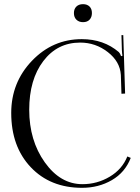

<svg xmlns="http://www.w3.org/2000/svg" viewBox="-20 -899 677 927"><path d="M380.9 -878.9Q400.4 -878.9 412.1 -867.7Q423.8 -856.4 423.8 -835.9Q423.8 -816.4 412.6 -804.2Q401.4 -792 380.9 -792Q361.3 -792 349.1 -803.7Q336.9 -815.4 336.9 -835.9Q336.9 -855.5 348.6 -867.2Q360.4 -878.9 380.9 -878.9ZM34.2 -353.5Q34.2 -501 134.3 -605.5Q234.4 -710 375 -710Q480.5 -710 553.7 -647.5Q560.5 -640.6 564.5 -627.9L571.3 -629.9Q569.3 -639.6 568.4 -658.2L566.4 -729.5H575.2L584 -447.3L566.4 -446.3L563.5 -537.1Q559.6 -601.6 500.5 -647.5Q441.4 -693.4 367.2 -693.4Q256.8 -693.4 189 -604Q121.1 -514.6 121.1 -369.1Q121.1 -220.7 196.3 -115.2Q271.5 -9.8 377.9 -9.8Q449.2 -9.8 509.8 -45.9Q570.3 -82 594.7 -143.6L611.3 -136.7Q584 -66.4 520 -29.3Q456.1 7.8 376 7.8Q222.7 7.8 128.4 -91.8Q34.2 -191.4 34.2 -353.5Z"/></svg>

Font: FoglihtenNo07
Style: Regular
Weight: 500
Designer: gluk (gluksza@wp.pl)
Foundry: gluk (gluksza@wp.pl)
Version: Version 0.871